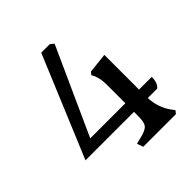

<svg xmlns="http://www.w3.org/2000/svg" viewBox="-193 -856 994 994"><g transform="rotate(-45 304.0 -359.0)"><path d="M385 -133V-162H30L262 -718H325L344 -702L128 -225H385V-361Q385 -417 363 -452L375 -467L485 -479V-225H578Q578 -180 555 -162H486Q490 -87 530 -34L543 -16L530 0H291L279 -34L322 -45Q361 -55 373 -71Q385 -87 385 -133Z"/></g></svg>

Font: Gabriela
Style: Regular
Weight: 400
Designer: Eduardo Rodriguez Tunni
Foundry: Eduardo Rodriguez Tunni
Version: Version 1.003